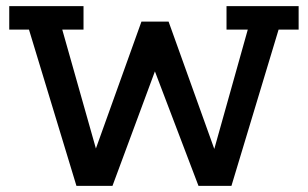

<svg xmlns="http://www.w3.org/2000/svg" viewBox="-20 -603 999 623"><path d="M228 0 74 -507H10V-583H251V-507H182L300 -90H280L439 -533H527L686 -90H667L784 -507H715V-583H949V-507H884L731 0H624L471 -402H494L345 0Z"/></svg>

Font: Rokkitt Medium
Style: Regular
Weight: 500
Version: Version 3.103